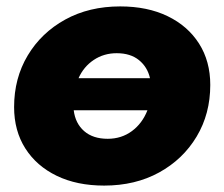

<svg xmlns="http://www.w3.org/2000/svg" viewBox="-20 -570 700 599"><path d="M305 9Q220 9 157 -21.5Q94 -52 59 -107Q24 -162 24 -236Q24 -326 66.5 -397Q109 -468 183.5 -509Q258 -550 355 -550Q440 -550 503 -519.5Q566 -489 601 -434Q636 -379 636 -305Q636 -215 593.5 -144Q551 -73 476.5 -32Q402 9 305 9ZM316 -137Q359 -137 391.5 -161Q424 -185 440 -226H210Q215 -185 242.5 -161Q270 -137 316 -137ZM225 -326H448Q440 -361 413.5 -382.5Q387 -404 344 -404Q304 -404 272.5 -383Q241 -362 225 -326Z"/></svg>

Font: Montserrat ExtraBold
Style: Italic
Weight: 800
Italic angle: -11.3°
Designer: Julieta Ulanovsky
Foundry: Julieta Ulanovsky
Version: Version 9.000; ttfautohint (v1.8.4.7-5d5b)